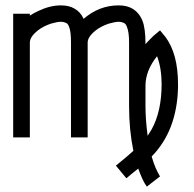

<svg xmlns="http://www.w3.org/2000/svg" viewBox="-20 -584 720 714"><path d="M476 -23Q454 -3 411 32Q417 40 430.5 55.5Q444 71 450 79Q457 73 471.5 61Q486 49 494 43Q511 90 526 110L575 72Q557 43 544 -2Q638 -98 642 -258V-271Q642 -384 595 -447L575 -471L551 -451Q526 -426 521 -420Q521 -479 510 -506Q498 -537 472 -552Q452 -564 421 -564Q349 -564 291 -514Q279 -540 257 -552Q237 -564 206 -564Q166 -564 122 -543Q103 -534 91 -526V-533H29V-73H91V-426Q91 -447 121 -471Q140 -486 169 -496Q193 -503 206 -503Q217 -503 227 -498Q233 -495 237 -484Q244 -467 244 -426V-73H306V-426Q306 -447 336 -471Q355 -486 384 -496Q409 -503 421 -503Q432 -503 442 -498Q448 -495 452 -484Q460 -465 460 -426V-189Q460 -101 476 -23ZM564 -375Q581 -330 581 -271Q581 -170 544 -103Q535 -88 529 -79Q521 -141 521 -189V-265Q521 -321 564 -375Z"/></svg>

Font: Astronomicon
Style: Regular
Weight: 400
Version: Version 1.1